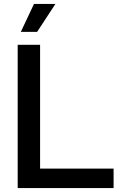

<svg xmlns="http://www.w3.org/2000/svg" viewBox="-20 -957 616 977"><path d="M70 0V-729H184V-73L159 -99H558V0ZM86 -795 153 -937H262L169 -795Z"/></svg>

Font: Mona Sans SemiExpanded Medium
Style: Regular
Weight: 500
Width: 6
Designer: Deni Anggara
Foundry: GitHub
Version: Version 2.000